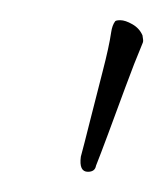

<svg xmlns="http://www.w3.org/2000/svg" viewBox="-20 -541 162 190"><path d="M67 -371Q58 -371 60 -386Q63 -397 69 -421Q75 -445 81.5 -470Q88 -495 90 -509Q91 -516 94 -520Q95 -521 99 -521Q104 -521 111 -517Q118 -513 121 -506Q121 -505 121.5 -502.5Q122 -500 121 -498Q113 -479 104 -454.5Q95 -430 87 -408.5Q79 -387 75 -377Q74 -371 67 -371Z"/></svg>

Font: Updock
Style: Regular
Weight: 400
Designer: Robert E. Leuschke
Foundry: Robert E. Leuschke
Version: Version 1.010; ttfautohint (v1.8.4.7-5d5b)